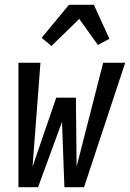

<svg xmlns="http://www.w3.org/2000/svg" viewBox="-20 -782 543 802"><path d="M57 0V-520H149L116 -86L215 -374H297L300 -86L411 -520H503L331 0H249L239 -273L139 0ZM195 -590 154 -624 268 -762H372L437 -620L389 -594L311 -703Z"/></svg>

Font: Iosevka SS18 Medium
Style: Italic
Weight: 500
Italic angle: -9°
Monospace: yes
Designer: Belleve Invis
Foundry: Belleve Invis
Version: Version 25.1.1; ttfautohint (v1.8.4)